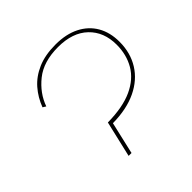

<svg xmlns="http://www.w3.org/2000/svg" viewBox="-140 -632 752 752"><g transform="rotate(-45 236.5 -255.5)"><path d="M161 0 196 -150Q280 -151 333 -175.5Q386 -200 411 -243Q436 -286 436 -341Q436 -412 391.5 -454.5Q347 -497 267 -497Q186 -497 137.5 -458Q89 -419 70 -365L57 -373Q72 -413 99 -444Q126 -475 167.5 -493Q209 -511 267 -511Q325 -511 366.5 -490Q408 -469 430 -431Q452 -393 452 -341Q452 -280 423 -233.5Q394 -187 339.5 -161Q285 -135 208 -134L177 0Z"/></g></svg>

Font: Work Sans Thin
Style: Italic
Weight: 250
Italic angle: -13°
Designer: Wei Huang
Foundry: Wei Huang
Version: Version 2.012